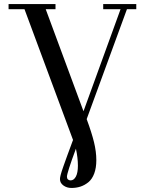

<svg xmlns="http://www.w3.org/2000/svg" viewBox="-20 -722 743 941"><path d="M22 -676.8V-702.1H252V-676.8H204.1L389.2 -176.8L570.8 -676.8H485.8V-702.1H647.9V-676.8H602.1L404.8 -138.2Q429.2 -72.3 440.7 -25.4Q452.1 21.5 452.1 63Q452.1 100.6 441.9 128.2Q431.6 155.8 413.6 170.7Q395.5 185.5 374.8 192.4Q354 199.2 330.1 199.2Q307.6 199.2 290.8 187Q273.9 174.8 273.9 155.8Q273.9 148.9 277.1 136Q280.3 123 290.8 93Q301.3 63 309.3 41.3Q317.4 19.5 337.9 -36.1L100.1 -676.8ZM308.1 144Q308.1 152.8 313.2 157.5Q318.4 162.1 326.2 162.1Q341.8 162.1 351.8 143.6Q361.8 125 361.8 89.8Q361.8 51.8 352.1 6.8Q308.1 125.5 308.1 144Z"/></svg>

Font: Dehuti Alt
Style: Bold
Weight: 700
Version: Version 1.2